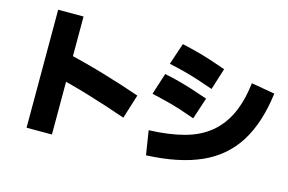

<svg xmlns="http://www.w3.org/2000/svg" viewBox="-102 -1040 1964 1308"><g transform="rotate(15 880.0 -386.0)"><path d="M781.1 -206.7Q641.1 -255.6 505.6 -296.1Q370 -336.7 252.2 -363.3L295.6 -533.3Q426.7 -503.3 566.7 -462.2Q706.7 -421.1 834.4 -376.7ZM162.2 30V-802.2H341.1V30Z M970 -168.9Q1115.6 -174.4 1220.6 -203.3Q1325.6 -232.2 1396.7 -291.7Q1467.8 -351.1 1509.4 -441.1Q1551.1 -531.1 1566.7 -660L1732.2 -631.1Q1705.6 -420 1620 -283.3Q1534.4 -146.7 1381.1 -77.8Q1227.8 -8.9 996.7 1.1ZM1242.2 -325.6Q1186.7 -345.6 1136.7 -361.7Q1086.7 -377.8 1035.6 -390.6Q984.4 -403.3 931.1 -415.6L980 -567.8Q1035.6 -556.7 1085 -543.3Q1134.4 -530 1185 -513.9Q1235.6 -497.8 1292.2 -477.8ZM1311.1 -551.1Q1254.4 -571.1 1202.8 -587.8Q1151.1 -604.4 1100.6 -617.8Q1050 -631.1 992.2 -643.3L1043.3 -795.6Q1098.9 -783.3 1149.4 -770Q1200 -756.7 1251.7 -740Q1303.3 -723.3 1358.9 -703.3Z"/></g></svg>

Font: Paperlogy 9 Black
Style: Regular
Weight: 900
Designer: redesigned by Lee Juim, glyphs from Gmarket Sans & Montserrat
Foundry: PT&
Version: Version 1.001